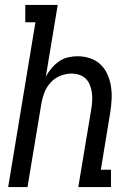

<svg xmlns="http://www.w3.org/2000/svg" viewBox="-20 -755 540 775"><path d="M13 0 123 -665H82V-735H213L165 -446Q175 -464 188 -479.5Q201 -495 218 -507Q235 -519 254.5 -523.5Q274 -528 293 -528Q320 -528 344.5 -519.5Q369 -511 386.5 -494Q404 -477 414 -454Q424 -431 428 -405.5Q432 -380 430.5 -353.5Q429 -327 425 -301L387 -70H428V0H296L348 -312Q351 -329 352 -346Q353 -363 351 -379Q349 -395 343.5 -410Q338 -425 327.5 -436Q317 -447 301.5 -452.5Q286 -458 269 -458Q246 -458 223.5 -449Q201 -440 184.5 -422Q168 -404 159.5 -382Q151 -360 147 -337L91 0Z"/></svg>

Font: Iosevka Gothic
Style: Italic
Weight: 400
Italic angle: -9°
Monospace: yes
Designer: Belleve Invis
Foundry: Belleve Invis
Version: Version 15.5.1; ttfautohint (v1.8.4)